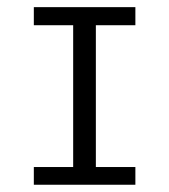

<svg xmlns="http://www.w3.org/2000/svg" viewBox="-20 -509 466 529"><path d="M353 -439.5H244.1V-48.8H353V0H73.2V-48.8H181.6V-439.5H73.2V-489.3H353Z"/></svg>

Font: Amiri Typewriter
Style: Regular
Weight: 400
Monospace: yes
Designer: Khaled Hosny
Version: Version 1.1